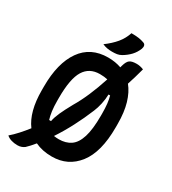

<svg xmlns="http://www.w3.org/2000/svg" viewBox="-234 -1055 1118 1246"><g transform="rotate(30 325.0 -432.0)"><path d="M376 -932Q408 -932 430 -929Q452 -926 471 -919Q484 -915 487 -904Q490 -893 485 -879Q472 -846 449.5 -822Q427 -798 395 -779Q379 -770 363.5 -767.5Q348 -765 326 -765Q307 -765 289.5 -768Q272 -771 254 -779Q301 -814 331 -850Q361 -886 376 -932ZM325 -720Q379 -720 424 -704L428 -719Q438 -754 454 -765.5Q470 -777 506 -777Q531 -777 558 -766Q540 -698 520 -637Q555 -594 574 -529.5Q593 -465 593 -378V-350Q593 -166 520.5 -73Q448 20 328 20Q256 20 202 -6Q188 11 175 25.5Q162 40 150 51Q141 58 128 63Q115 68 98 68Q73 68 51.5 61.5Q30 55 16 42Q42 20 70 -11Q98 -42 122 -73Q57 -160 57 -320V-348Q57 -524 126 -622Q195 -720 325 -720ZM178 -313Q178 -269 182.5 -235.5Q187 -202 195 -177H209Q215 -208 231.5 -245Q248 -282 280 -340Q340 -440 390 -594Q365 -600 332 -600Q254 -600 216 -538.5Q178 -477 178 -334ZM417 -376Q387 -303 350.5 -233Q314 -163 274 -103Q291 -100 311 -100Q363 -100 399 -124.5Q435 -149 453.5 -208Q472 -267 472 -370V-385Q472 -465 458 -513H446Q445 -477 437 -440.5Q429 -404 417 -376Z"/></g></svg>

Font: Recursive Sn Csl St SmB
Style: Regular
Weight: 600
Version: Version 1.079;hotconv 1.0.112;makeotfexe 2.5.65598; ttfautoh